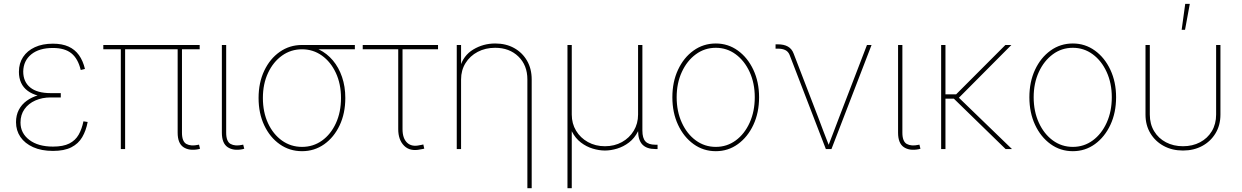

<svg xmlns="http://www.w3.org/2000/svg" viewBox="-20 -777 6476 1001"><path d="M256.3 9.8Q195.8 9.8 152.6 -9.8Q109.4 -29.3 86.4 -63Q63.5 -96.7 63.5 -140.1Q63.5 -175.8 77.9 -203.9Q92.3 -231.9 118.7 -251.2Q145 -270.5 180.7 -280.8Q216.3 -291 258.8 -291H296.9V-269H244.1Q200.2 -269 164.3 -253.2Q128.4 -237.3 107.7 -208Q86.9 -178.7 86.9 -138.2Q86.9 -82.5 132.8 -47.6Q178.7 -12.7 256.3 -12.7Q309.6 -12.7 341.3 -28.8Q373 -44.9 389.9 -74.5Q406.7 -104 415 -144.5L437 -141.1Q428.7 -96.2 408.7 -62Q388.7 -27.8 351.8 -9Q314.9 9.8 256.3 9.8ZM258.3 -269Q214.4 -269 180.7 -277.8Q147 -286.6 124.3 -303.5Q101.6 -320.3 90.1 -345.2Q78.6 -370.1 78.6 -402.3Q78.6 -446.8 100.3 -479.7Q122.1 -512.7 161.9 -531Q201.7 -549.3 255.9 -549.3Q303.7 -549.3 337.2 -534.2Q370.6 -519 391.6 -489.7Q412.6 -460.4 422.9 -417.5L400.9 -412.1Q386.7 -471.2 352.3 -499Q317.9 -526.9 255.9 -526.9Q184.1 -526.9 143.1 -493.7Q102.1 -460.4 101.1 -404.3Q101.1 -350.6 137.5 -321Q173.8 -291.5 244.1 -291.5H296.9V-269Z M1014.2 1Q965.8 10.3 936 -10Q906.2 -30.3 906.2 -85.4V-530.8H928.7V-85.4Q928.7 -39.1 951.9 -26.4Q975.1 -13.7 1013.2 -22Q1016.1 -22.9 1015.4 -22.7Q1014.6 -22.5 1017.6 -22.9L1022.9 -1.5Q1021 -1 1018.8 -0.5Q1016.6 0 1014.2 1ZM609.9 0V-530.8H632.3V0ZM518.6 -520V-542.5H1021V-520Z M1244.1 1Q1196.3 10.3 1166.5 -10Q1136.7 -30.3 1136.7 -85.4V-542.5H1159.2V-85.4Q1159.2 -39.1 1182.4 -26.4Q1205.6 -13.7 1243.7 -22Q1246.1 -22.9 1245.6 -22.7Q1245.1 -22.5 1248 -22.9L1253.4 -1.5Q1251 -1 1248.8 -0.5Q1246.6 0 1244.1 1Z M1554.7 11.2Q1489.7 11.2 1438.5 -24.9Q1387.2 -61 1357.7 -123.5Q1328.1 -186 1328.1 -266.1Q1328.1 -346.2 1357.7 -408.4Q1387.2 -470.7 1438.5 -506.6Q1489.7 -542.5 1554.7 -542.5H1830.1V-520H1609.9H1554.7Q1496.6 -520 1450.4 -487.1Q1404.3 -454.1 1377.4 -396.7Q1350.6 -339.4 1350.6 -266.1Q1350.6 -192.4 1377.4 -134.5Q1404.3 -76.7 1450.4 -43.9Q1496.6 -11.2 1554.7 -11.2Q1612.8 -11.2 1658.7 -43.9Q1704.6 -76.7 1731.2 -134.5Q1757.8 -192.4 1757.8 -266.1Q1757.8 -339.4 1731 -397Q1704.1 -454.6 1658.2 -487.3Q1612.3 -520 1554.7 -520V-538.6Q1602.5 -538.6 1643.6 -518.6Q1684.6 -498.5 1715.3 -462.2Q1746.1 -425.8 1763.2 -375.7Q1780.3 -325.7 1780.3 -266.1Q1780.3 -186 1750.7 -123.5Q1721.2 -61 1670.2 -24.9Q1619.1 11.2 1554.7 11.2Z M2171.4 2Q2117.7 13.7 2086.9 -17.1Q2056.2 -47.9 2056.2 -103.5V-520H1871.1V-542.5H2263.7V-520H2078.6V-103.5Q2078.6 -55.7 2102.5 -33Q2126.5 -10.3 2168 -20Q2172.9 -20.5 2177.7 -21.7Q2182.6 -22.9 2187 -23.9L2191.9 -2Q2187 -1 2181.9 0.2Q2176.8 1.5 2171.4 2Z M2383.8 -362.8V0H2361.3V-542.5H2383.8V-425.3H2377.9Q2395.5 -487.8 2447.5 -519Q2499.5 -550.3 2561.5 -550.3Q2617.7 -550.3 2660.4 -526.6Q2703.1 -502.9 2727.5 -460.9Q2752 -418.9 2752 -362.8V204.1H2729.5V-362.8Q2729.5 -437 2682.6 -482.4Q2635.7 -527.8 2561.5 -527.8Q2510.7 -527.8 2470.5 -506.6Q2430.2 -485.4 2407 -448Q2383.8 -410.6 2383.8 -362.8Z M2938.5 204.1V-542.5H2960.9V-179.7Q2960.9 -132.8 2983.4 -95.5Q3005.9 -58.1 3045.2 -36.4Q3084.5 -14.6 3133.8 -14.6Q3183.6 -14.6 3222.7 -36.4Q3261.7 -58.1 3284.2 -95.5Q3306.6 -132.8 3306.6 -179.7V-542.5H3329.1V-96.7Q3329.1 -56.6 3345.2 -39.6Q3361.3 -22.5 3396.5 -22.5H3408.2V0H3396.5Q3351.6 0 3329.1 -23.4Q3306.6 -46.9 3306.6 -96.7V-179.7H3324.2Q3324.2 -127.9 3306.2 -92Q3288.1 -56.2 3259.3 -34.2Q3230.5 -12.2 3197.3 -2.2Q3164.1 7.8 3133.8 7.8Q3103.5 7.8 3070.3 -2.2Q3037.1 -12.2 3008.3 -34.2Q2979.5 -56.2 2961.4 -92Q2943.4 -127.9 2943.4 -179.7H2960.9V204.1Z M3711.9 11.2Q3647 11.2 3595.7 -25.9Q3544.4 -63 3514.9 -126.5Q3485.4 -189.9 3485.4 -270Q3485.4 -350.1 3514.9 -413.3Q3544.4 -476.6 3595.7 -513.4Q3647 -550.3 3711.9 -550.3Q3775.9 -550.3 3826.9 -513.4Q3877.9 -476.6 3907.7 -413.1Q3937.5 -349.6 3937.5 -270Q3937.5 -189.9 3908 -126.5Q3878.4 -63 3827.4 -25.9Q3776.4 11.2 3711.9 11.2ZM3711.9 -11.2Q3770 -11.2 3815.9 -44.9Q3861.8 -78.6 3888.4 -137.5Q3915 -196.3 3915 -270Q3915 -343.3 3888.2 -401.9Q3861.3 -460.4 3815.4 -494.1Q3769.5 -527.8 3711.9 -527.8Q3653.8 -527.8 3607.7 -493.9Q3561.5 -460 3534.7 -401.6Q3507.8 -343.3 3507.8 -270Q3507.8 -196.3 3534.7 -137.5Q3561.5 -78.6 3607.7 -44.9Q3653.8 -11.2 3711.9 -11.2Z M4285.6 0 4096.2 -491.7Q4088.9 -508.8 4073.7 -516.1Q4058.6 -523.4 4035.2 -523.4H4023.4V-545.9H4035.2Q4067.4 -545.9 4087.9 -534.2Q4108.4 -522.5 4117.7 -497.6L4246.1 -164.1Q4260.3 -127 4274.2 -89.4Q4288.1 -51.8 4303.2 -14.6H4297.4Q4312.5 -51.8 4326.2 -89.4Q4339.8 -127 4354.5 -164.1L4500 -542.5H4523.9L4314.9 0Z M4769.5 1Q4721.7 10.3 4691.9 -10Q4662.1 -30.3 4662.1 -85.4V-542.5H4684.6V-85.4Q4684.6 -39.1 4707.8 -26.4Q4731 -13.7 4769 -22Q4771.5 -22.9 4771 -22.7Q4770.5 -22.5 4773.4 -22.9L4778.8 -1.5Q4776.4 -1 4774.2 -0.5Q4772 0 4769.5 1Z M4909.2 -542.5V0H4886.7V-542.5ZM5252.9 -542.5 4974.6 -262.7H4894.5V-285.2H4964.8L5221.7 -542.5ZM5222.7 0 4946.8 -268.6 4973.1 -273.4 5255.9 0Z M5573.2 11.2Q5508.3 11.2 5457 -25.9Q5405.8 -63 5376.2 -126.5Q5346.7 -189.9 5346.7 -270Q5346.7 -350.1 5376.2 -413.3Q5405.8 -476.6 5457 -513.4Q5508.3 -550.3 5573.2 -550.3Q5637.2 -550.3 5688.2 -513.4Q5739.3 -476.6 5769 -413.1Q5798.8 -349.6 5798.8 -270Q5798.8 -189.9 5769.3 -126.5Q5739.7 -63 5688.7 -25.9Q5637.7 11.2 5573.2 11.2ZM5573.2 -11.2Q5631.3 -11.2 5677.2 -44.9Q5723.1 -78.6 5749.8 -137.5Q5776.4 -196.3 5776.4 -270Q5776.4 -343.3 5749.5 -401.9Q5722.7 -460.4 5676.8 -494.1Q5630.9 -527.8 5573.2 -527.8Q5515.1 -527.8 5469 -493.9Q5422.9 -460 5396 -401.6Q5369.1 -343.3 5369.1 -270Q5369.1 -196.3 5396 -137.5Q5422.9 -78.6 5469 -44.9Q5515.1 -11.2 5573.2 -11.2Z M6147.5 7.8Q6091.3 7.8 6047.4 -15.9Q6003.4 -39.6 5977.8 -81.8Q5952.1 -124 5952.1 -179.7V-542.5H5974.6V-179.7Q5974.6 -130.4 5997.1 -93Q6019.5 -55.7 6058.8 -35.2Q6098.1 -14.6 6147.5 -14.6Q6197.3 -14.6 6236.3 -35.2Q6275.4 -55.7 6297.9 -93Q6320.3 -130.4 6320.3 -179.7V-542.5H6342.8V-179.7Q6342.8 -124 6317.1 -81.8Q6291.5 -39.6 6247.6 -15.9Q6203.6 7.8 6147.5 7.8ZM6140.6 -621.6 6159.2 -756.8H6183.1L6158.2 -621.6Z"/></svg>

Font: Inter 16pt Thin
Style: Regular
Weight: 250
Version: Version 4.001;git-66647c0bb